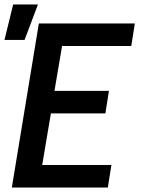

<svg xmlns="http://www.w3.org/2000/svg" viewBox="-20 -840 640 860"><path d="M33 0 154 -735H584L568 -634H258L224 -433H468L452 -332H208L169 -101H479L463 0ZM0 -661 39 -820H150L90 -661Z"/></svg>

Font: Iosevka Extended
Style: Bold Italic
Weight: 700
Width: 7
Italic angle: -9°
Monospace: yes
Designer: Belleve Invis
Foundry: Belleve Invis
Version: Version 32.5.0; ttfautohint (v1.8.4)